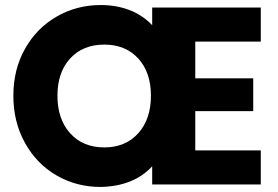

<svg xmlns="http://www.w3.org/2000/svg" viewBox="-20 -732 1103 762"><path d="M755 -421H985V-291H755V-135H1015V0H584V-72Q511 7 380 10Q283 10 204 -36Q125 -82 79 -165Q33 -248 33 -352Q33 -456 79 -538Q125 -620 204.5 -666Q284 -712 380 -712Q442 -712 494 -692Q546 -672 584 -632V-702H1015V-567H755ZM208 -352Q208 -259 258.5 -203Q309 -147 394 -147Q478 -147 528.5 -203Q579 -259 579 -352Q579 -445 528.5 -500Q478 -555 394 -555Q309 -555 258.5 -500Q208 -445 208 -352Z"/></svg>

Font: MSTAGE
Style: Bold
Weight: 700
Designer: Ninad Kale (Devanagari), Jonny Pinhorn (Latin)
Foundry: Indian Type Foundry
Version: 4.004